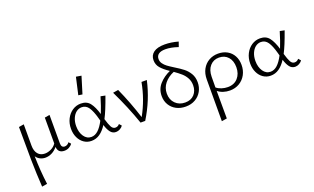

<svg xmlns="http://www.w3.org/2000/svg" viewBox="-99 -1258 3422 2093"><g transform="rotate(-20 1611.5 -211.0)"><path d="M555 -43Q540 -21 515.5 -8Q491 5 462 5Q389 5 383 -68Q354 -32 317 -13.5Q280 5 241 5Q209 5 181 -9Q153 -23 135 -50Q138 117 159 279L98 289Q88 134 85.5 -21Q83 -176 83 -408L142 -418V-171Q142 -109 171 -74Q200 -39 251 -39Q287 -39 323.5 -56.5Q360 -74 383 -108V-408L441 -418V-88Q441 -38 481 -38Q495 -38 509 -45.5Q523 -53 533 -68Z M855 -505 809 -512 854 -711 915 -701ZM1142 -39Q1129 -20 1106.5 -7.5Q1084 5 1060 5Q1021 5 996.5 -26.5Q972 -58 955 -114Q918 -56 874 -25.5Q830 5 776 5Q728 5 690 -21Q652 -47 630.5 -92.5Q609 -138 609 -195Q609 -258 635 -309Q661 -360 705 -389Q749 -418 802 -418Q871 -418 907.5 -371Q944 -324 970 -236Q1001 -312 1033 -419L1086 -408Q1029 -247 988 -170Q1007 -104 1024 -73Q1041 -42 1070 -42Q1099 -42 1118 -66ZM940 -170 931 -203Q908 -288 878 -332.5Q848 -377 798 -377Q763 -377 734.5 -355Q706 -333 689 -293Q672 -253 672 -202Q672 -131 704.5 -83.5Q737 -36 789 -36Q832 -36 869 -70Q906 -104 940 -170Z M1568 -413Q1520 -196 1399 0H1345Q1276 -200 1175 -408L1237 -418Q1316 -243 1377 -52Q1471 -222 1506 -413Z M1896 -440Q1955 -404 1992 -375Q2029 -346 2055 -303Q2081 -260 2081 -201Q2081 -144 2055 -97Q2029 -50 1981 -22.5Q1933 5 1870 5Q1809 5 1761.5 -20Q1714 -45 1687 -90Q1660 -135 1660 -192Q1660 -273 1711.5 -330Q1763 -387 1838 -420Q1775 -462 1742.5 -500Q1710 -538 1710 -590Q1710 -647 1753.5 -679Q1797 -711 1882 -711Q1956 -711 2038 -688L2018 -631Q1936 -659 1872 -659Q1819 -659 1792.5 -639.5Q1766 -620 1766 -583Q1766 -554 1783 -530Q1800 -506 1825.5 -487Q1851 -468 1896 -440ZM2023 -187Q2023 -234 2003 -271Q1983 -308 1952 -335.5Q1921 -363 1874 -396Q1804 -367 1763 -316Q1722 -265 1722 -198Q1722 -127 1766 -83Q1810 -39 1879 -39Q1947 -39 1985 -81Q2023 -123 2023 -187Z M2595 -215Q2595 -153 2568 -103Q2541 -53 2492.5 -24Q2444 5 2382 5Q2342 5 2305.5 -7Q2269 -19 2243 -41Q2243 171 2244 279L2183 289Q2184 125 2184 -195Q2184 -262 2211.5 -312.5Q2239 -363 2287 -390.5Q2335 -418 2395 -418Q2454 -418 2499.5 -392.5Q2545 -367 2570 -321Q2595 -275 2595 -215ZM2533 -211Q2533 -286 2493.5 -330Q2454 -374 2389 -374Q2325 -374 2285 -328.5Q2245 -283 2244 -205Q2244 -119 2243 -81Q2266 -61 2301.5 -49.5Q2337 -38 2373 -38Q2447 -38 2490 -86.5Q2533 -135 2533 -211Z M3221 -39Q3208 -20 3185.5 -7.5Q3163 5 3139 5Q3100 5 3075.5 -26.5Q3051 -58 3034 -114Q2997 -56 2953 -25.5Q2909 5 2855 5Q2807 5 2769 -21Q2731 -47 2709.5 -92.5Q2688 -138 2688 -195Q2688 -258 2714 -309Q2740 -360 2784 -389Q2828 -418 2881 -418Q2950 -418 2986.5 -371Q3023 -324 3049 -236Q3080 -312 3112 -419L3165 -408Q3108 -247 3067 -170Q3086 -104 3103 -73Q3120 -42 3149 -42Q3178 -42 3197 -66ZM3019 -170 3010 -203Q2987 -288 2957 -332.5Q2927 -377 2877 -377Q2842 -377 2813.5 -355Q2785 -333 2768 -293Q2751 -253 2751 -202Q2751 -131 2783.5 -83.5Q2816 -36 2868 -36Q2911 -36 2948 -70Q2985 -104 3019 -170Z"/></g></svg>

Font: Ysabeau Infant Semilight
Style: Regular
Weight: 300
Designer: Christian Thalmann (Catharsis Fonts)
Version: Version 0.003